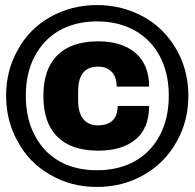

<svg xmlns="http://www.w3.org/2000/svg" viewBox="-20 -720 762 752"><path d="M359.9 -700.2Q460 -700.2 544.9 -652.8Q625 -607.4 671.9 -524.9Q717.8 -443.8 717.8 -345.2Q717.8 -246.1 671.9 -165Q625.5 -82 544.9 -36.1Q462.4 12.2 359.9 12.2Q256.8 12.2 175.8 -36.1Q94.7 -82 49.8 -165Q3.9 -246.1 3.9 -345.2Q3.9 -443.8 49.8 -524.9Q94.7 -606.9 175.8 -652.8Q259.3 -700.2 359.9 -700.2ZM359.9 -636.2Q275.4 -636.2 211.9 -600.1Q150.4 -564.9 115.2 -498Q81.1 -432.6 81.1 -345.2Q81.1 -257.3 115.2 -191.9Q149.9 -124 211.9 -88.9Q274.4 -53.2 359.9 -53.2Q444.8 -53.2 508.8 -88.9Q572.8 -125.5 606.9 -191.9Q641.1 -257.3 641.1 -345.2Q641.1 -432.6 606.9 -498Q572.8 -563.5 508.8 -600.1Q443.8 -636.2 359.9 -636.2ZM365.2 -558.1Q457.5 -558.1 511.2 -512.2Q564 -466.3 564 -380.9H437Q437 -417.5 418 -438Q398.4 -459 363.8 -459Q286.1 -459 286.1 -362.8V-325.2Q286.1 -279.8 305.2 -254.9Q325.2 -229 362.8 -229Q401.9 -229 421.9 -249Q440.9 -268.1 440.9 -305.2H564Q564 -218.8 512.2 -174.8Q459 -129.9 365.2 -129.9Q259.3 -129.9 205.1 -184.1Q149.9 -237.8 149.9 -344.2Q149.9 -450.2 205.1 -503.9Q259.3 -558.1 365.2 -558.1Z"/></svg>

Font: Archivo-RBTV
Style: Regular
Weight: 500
Designer: Hector Gatti
Foundry: Hector Gatti
Version: ""